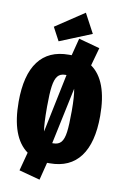

<svg xmlns="http://www.w3.org/2000/svg" viewBox="-118 -1075 822 1278"><g transform="rotate(10 292.5 -436.0)"><path d="M568 -349Q568 -168 498 -74.5Q428 19 292 19H274L244 138L102 100L135 -25Q17 -110 17 -349Q17 -530 86.5 -622.5Q156 -715 292 -715H311L341 -832L484 -793L450 -671Q568 -588 568 -349ZM209 -349Q209 -228 218 -183L300 -579H292Q258 -579 240.5 -557.5Q223 -536 216 -487.5Q209 -439 209 -349ZM376 -349Q376 -449 366 -498L285 -116H292Q327 -116 345 -137Q363 -158 369.5 -206.5Q376 -255 376 -349ZM355 -1010 425 -879 209 -791 161 -881Z"/></g></svg>

Font: Fira Sans Extra Condensed Black
Style: Regular
Weight: 900
Width: 1
Designer: Carrois Corporate & Edenspiekermann AG
Foundry: Carrois Corporate GbR & Edenspiekermann AG
Version: Version 4.203